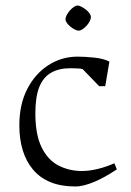

<svg xmlns="http://www.w3.org/2000/svg" viewBox="-20 -665 475 695"><path d="M253 10Q201 10 163 -5.5Q125 -21 100 -50.5Q75 -80 62.5 -120.5Q50 -161 50 -211Q50 -287 78.5 -342.5Q107 -398 155 -429Q203 -460 261 -460Q287 -460 321 -456.5Q355 -453 376 -442L361 -353H339L279 -415Q272 -417 256 -417.5Q240 -418 234 -418Q193 -418 164.5 -401.5Q136 -385 122 -349.5Q108 -314 108 -255Q108 -178 130.5 -132Q153 -86 191.5 -66Q230 -46 277 -46Q303 -46 334 -53.5Q365 -61 394 -74L403 -52Q382 -38 361.5 -26.5Q341 -15 322 -7Q303 1 285.5 5.5Q268 10 253 10ZM265 -554Q259 -554 251 -558Q243 -562 235.5 -568Q228 -574 222.5 -581.5Q217 -589 217 -595Q217 -602 221.5 -610.5Q226 -619 233 -627Q240 -635 247.5 -640Q255 -645 261 -645Q266 -645 274 -641Q282 -637 290 -631Q298 -625 303.5 -617.5Q309 -610 309 -603Q309 -596 304.5 -587.5Q300 -579 293 -571.5Q286 -564 278.5 -559Q271 -554 265 -554Z"/></svg>

Font: Ancizar Serif Light
Style: Regular
Weight: 300
Designer: Cesar Puertas, Viviana Monsalve, Julian Moncada, Julian Prieto, Jose Castro, Felipe Aragon, Mariel Hernandez, Sara Alarc
Version: Version 8.100